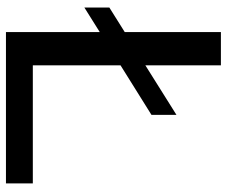

<svg xmlns="http://www.w3.org/2000/svg" viewBox="-80 -700 780 661"><g transform="rotate(90 310.5 -370.0)"><path d="M91 0V-323L6.5 -270V-356L91 -409V-740H205.5V-480L376 -587V-501L205.5 -394.5V-92.5H612V0Z"/></g></svg>

Font: Encode Sans Exp Md
Style: Regular
Weight: 500
Width: 7
Designer: Multiple Designers
Foundry: Impallari Type
Version: Version 3.002; ttfautohint (v1.8.3) -l 8 -r 50 -G 200 -x 14 